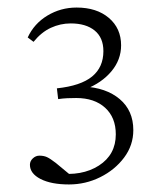

<svg xmlns="http://www.w3.org/2000/svg" viewBox="-20 -487 431 514"><path d="M208.5 -248 203.1 -255.4Q264.2 -252.4 300.5 -221.7Q336.9 -190.9 336.9 -138.7Q336.9 -98.1 312.3 -65.2Q287.6 -32.2 248.3 -12.7Q209 6.8 164.6 6.8Q117.2 6.8 88.6 -7.8Q60.1 -22.5 60.1 -45.9Q60.1 -55.7 67.9 -63Q75.7 -70.3 85.4 -70.3Q97.2 -70.3 105.7 -66.4Q114.3 -62.5 129.4 -50.8L174.8 -13.2L131.3 -23.4Q199.2 -14.6 244.6 -43.7Q290 -72.8 290 -127.4Q290 -172.4 261.5 -198.5Q232.9 -224.6 184.1 -224.6Q172.4 -224.6 160.4 -224.1Q148.4 -223.6 135.7 -221.7L132.3 -250.5Q196.3 -257.3 226.6 -282.2Q256.8 -307.1 256.8 -350.1Q256.8 -386.2 233.4 -405.3Q210 -424.3 169.4 -424.3Q141.6 -424.3 116.2 -412.6Q90.8 -400.9 69.8 -375L54.2 -386.7Q71.3 -423.8 106.9 -445.3Q142.6 -466.8 185.1 -466.8Q238.8 -466.8 271.5 -439Q304.2 -411.1 304.2 -365.7Q304.2 -327.1 278.3 -296.1Q252.4 -265.1 208.5 -248Z"/></svg>

Font: Lateef ExtraLight
Style: Regular
Weight: 200
Designer: SIL International
Foundry: SIL International
Version: Version 4.200